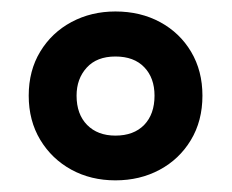

<svg xmlns="http://www.w3.org/2000/svg" viewBox="-20 -744 402 333"><path d="M180.2 -431.2Q137.7 -431.2 103.8 -449.7Q69.8 -468.3 49.8 -501.5Q29.8 -534.7 29.8 -578.1Q29.8 -621.6 49.8 -654.5Q69.8 -687.5 104 -705.8Q138.2 -724.1 180.2 -724.1Q223.6 -724.1 257.8 -705.6Q292 -687 311.5 -654.1Q331.1 -621.1 331.1 -578.1Q331.1 -534.2 311 -501Q291 -467.8 256.8 -449.5Q222.7 -431.2 180.2 -431.2ZM180.2 -508.8Q211.9 -508.8 230 -527.3Q248 -545.9 248 -578.1Q248 -608.9 230.2 -627.4Q212.4 -646 180.2 -646Q147.9 -646 130.4 -626.7Q112.8 -607.4 112.8 -578.1Q112.8 -545.9 131.1 -527.3Q149.4 -508.8 180.2 -508.8Z"/></svg>

Font: Open Sans Condensed
Style: Italic
Weight: 400
Width: 3
Italic angle: -12°
Designer: Monotype Design Team
Foundry: Monotype Imaging Inc.
Version: Version 3.000